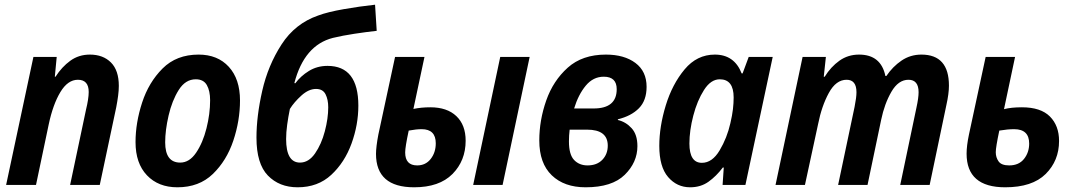

<svg xmlns="http://www.w3.org/2000/svg" viewBox="-20 -786 4574 816"><path d="M133 0 187 -257Q205 -342 236.5 -394.5Q268 -447 311 -447Q357 -447 357 -395Q357 -381 354 -361.5Q351 -342 346 -322L278 0H404L474 -330Q479 -356 482 -379Q485 -402 485 -421Q485 -487 451.5 -520.5Q418 -554 362 -554Q315 -554 279 -528Q243 -502 216 -460H213L221 -544H122L6 0Z M1000 -359Q1000 -450 952.5 -502Q905 -554 824 -554Q730 -554 671 -495Q612 -436 584 -350Q556 -264 556 -182Q556 -92 604.5 -41Q653 10 734 10Q826 10 884.5 -46.5Q943 -103 971.5 -188Q1000 -273 1000 -359ZM682 -181Q682 -232 696.5 -295Q711 -358 739.5 -403.5Q768 -449 812 -449Q845 -449 859 -424.5Q873 -400 873 -360Q873 -302 857.5 -240.5Q842 -179 813.5 -137Q785 -95 746 -95Q682 -95 682 -181Z M1503 -337Q1503 -506 1372 -506Q1328 -506 1293 -484.5Q1258 -463 1235 -432L1231 -433Q1273 -594 1395 -625Q1437 -635 1486.5 -642.5Q1536 -650 1581 -655L1574 -766Q1509 -759 1440.5 -747Q1372 -735 1332 -720Q1234 -686 1176.5 -597Q1119 -508 1094.5 -400Q1070 -292 1070 -201Q1070 -90 1118.5 -40Q1167 10 1245 10Q1331 10 1388 -43Q1445 -96 1474 -176Q1503 -256 1503 -337ZM1196 -195Q1196 -223 1200.5 -256Q1205 -289 1212 -323Q1230 -352 1261 -380Q1292 -408 1323 -408Q1352 -408 1363.5 -385.5Q1375 -363 1375 -330Q1375 -283 1360.5 -228Q1346 -173 1319 -134Q1292 -95 1255 -95Q1196 -95 1196 -195Z M2116 0 2231 -544H2106L1991 0ZM1959 -188Q1959 -255 1919.5 -292.5Q1880 -330 1809 -330Q1770 -330 1737 -323L1784 -544H1659L1588 -214Q1583 -188 1580.5 -167Q1578 -146 1578 -132Q1578 10 1740 10Q1847 10 1903 -46.5Q1959 -103 1959 -188ZM1702 -138Q1702 -161 1717 -231Q1749 -237 1772 -237Q1832 -237 1832 -177Q1832 -138 1810.5 -110.5Q1789 -83 1753 -83Q1702 -83 1702 -138Z M2689 -165Q2689 -214 2664.5 -241Q2640 -268 2606 -276V-279Q2663 -293 2695.5 -326Q2728 -359 2728 -417Q2728 -483 2680.5 -518.5Q2633 -554 2555 -554Q2455 -554 2393 -498.5Q2331 -443 2301.5 -359Q2272 -275 2272 -189Q2272 -92 2325 -41Q2378 10 2469 10Q2581 10 2635 -43Q2689 -96 2689 -165ZM2546 -460Q2601 -460 2601 -407Q2601 -325 2503 -325H2420Q2438 -384 2469.5 -422Q2501 -460 2546 -460ZM2398 -185Q2398 -210 2401 -235H2475Q2563 -235 2563 -167Q2563 -131 2540 -107Q2517 -83 2477 -83Q2442 -83 2420 -106Q2398 -129 2398 -185Z M2910 -176Q2910 -231 2926.5 -294.5Q2943 -358 2972 -403.5Q3001 -449 3039 -449Q3098 -449 3098 -372Q3098 -348 3095 -322Q3092 -296 3084 -262Q3070 -200 3038.5 -147Q3007 -94 2963 -94Q2910 -94 2910 -176ZM3052 -74H3056L3051 0H3148L3264 -544H3162L3136 -474H3132Q3101 -554 3018 -554Q2942 -554 2889.5 -491Q2837 -428 2809.5 -338Q2782 -248 2782 -166Q2782 -77 2819.5 -33.5Q2857 10 2913 10Q2958 10 2991 -13.5Q3024 -37 3052 -74Z M3401 0 3457 -259Q3472 -335 3502.5 -391Q3533 -447 3578 -447Q3620 -447 3620 -394Q3620 -372 3612 -332L3542 0H3667L3725 -277Q3739 -345 3768.5 -396Q3798 -447 3841 -447Q3884 -447 3884 -394Q3884 -370 3875 -329L3806 0H3931L4002 -339Q4013 -388 4013 -422Q4013 -554 3896 -554Q3849 -554 3811.5 -528.5Q3774 -503 3747 -463H3743Q3724 -554 3631 -554Q3584 -554 3547.5 -528Q3511 -502 3485 -460H3481L3490 -544H3391L3276 0Z M4481 -187Q4481 -252 4442 -291Q4403 -330 4323 -330Q4277 -330 4247 -322L4294 -544H4169L4098 -214Q4088 -166 4088 -133Q4088 10 4252 10Q4367 10 4424 -46.5Q4481 -103 4481 -187ZM4212 -139Q4212 -160 4227 -231Q4263 -237 4290 -237Q4354 -237 4354 -176Q4354 -138 4332 -110.5Q4310 -83 4269 -83Q4236 -83 4224 -100Q4212 -117 4212 -139Z"/></svg>

Font: Noto Sans UI SemiCondensed
Style: Bold Italic
Weight: 700
Width: 4
Designer: Monotype Design Team
Foundry: Monotype Imaging Inc.
Version: 1.001